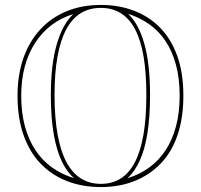

<svg xmlns="http://www.w3.org/2000/svg" viewBox="-20 -743 814 778"><path d="M389 -723Q461 -723 522 -700Q583 -677 628 -631.5Q673 -586 698 -517Q723 -448 723 -355Q723 -264 699 -194.5Q675 -125 630 -79Q585 -33 524 -9Q463 15 389 15Q314 15 252 -9Q190 -33 145 -79.5Q100 -126 75.5 -195.5Q51 -265 51 -355Q51 -440 75 -508Q99 -576 143.5 -624Q188 -672 250 -697.5Q312 -723 389 -723ZM389 -711Q342 -711 307 -689.5Q272 -668 248.5 -624Q225 -580 213 -514Q201 -448 201 -358Q201 -268 213 -200Q225 -132 248.5 -87.5Q272 -43 307 -20.5Q342 2 389 2Q435 2 469.5 -20Q504 -42 527 -86.5Q550 -131 561.5 -198.5Q573 -266 573 -358Q573 -449 561.5 -515.5Q550 -582 527 -625Q504 -668 469.5 -689.5Q435 -711 389 -711ZM280 -21Q233 -62 209.5 -146.5Q186 -231 186 -358Q186 -481 210 -563.5Q234 -646 277 -686Q228 -671 189 -641.5Q150 -612 122.5 -569.5Q95 -527 80.5 -473.5Q66 -420 66 -355Q66 -286 81 -231Q96 -176 124 -134Q152 -92 191.5 -64Q231 -36 280 -21ZM497 -21Q546 -36 584.5 -64Q623 -92 650.5 -133.5Q678 -175 693 -230.5Q708 -286 708 -355Q708 -425 693 -480.5Q678 -536 650.5 -577Q623 -618 584.5 -645Q546 -672 499 -687Q542 -647 565 -565Q588 -483 588 -358Q588 -273 578 -207Q568 -141 547.5 -95Q527 -49 497 -21Z"/></svg>

Font: Kalnia Glaze Thin Medium
Style: Regular
Weight: 500
Version: Version 1.110